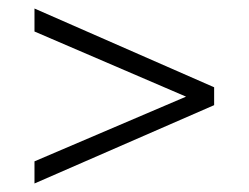

<svg xmlns="http://www.w3.org/2000/svg" viewBox="-20 -432 585 451"><path d="M61 -1V-53L417 -205L61 -358V-412L483 -227V-185Z"/></svg>

Font: Junicode SmExp
Style: Regular
Weight: 400
Width: 6
Designer: Peter S. Baker
Version: Version 2.205; ttfautohint (v1.8.4)